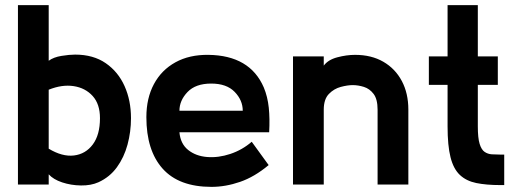

<svg xmlns="http://www.w3.org/2000/svg" viewBox="-20 -720 2027 749"><path d="M491 -259Q491 -206 477.5 -156Q464 -106 436 -67.5Q408 -29 364 -9Q335 4 296 3.5Q257 3 222.5 -8.5Q188 -20 170 -40V0H50V-700H170V-483Q189 -497 220 -502Q251 -507 273 -507Q344 -507 392.5 -473.5Q441 -440 466 -384Q491 -328 491 -259ZM370 -259Q370 -314 341.5 -345.5Q313 -377 267.5 -384Q222 -391 170 -370V-140Q223 -108 268.5 -113.5Q314 -119 342 -156.5Q370 -194 370 -259Z M1030 -204H680Q684 -159 714 -135Q744 -111 788 -107.5Q832 -104 878.5 -119.5Q925 -135 962 -167L1028 -76Q973 -30 916.5 -10.5Q860 9 805 9Q678 9 614.5 -62Q551 -133 551 -263Q551 -337 580.5 -392Q610 -447 664.5 -477Q719 -507 793 -506Q955 -504 1009 -379Q1024 -343 1028.5 -300Q1033 -257 1030 -204ZM804 -394Q743 -394 711.5 -361Q680 -328 680 -288H927Q927 -329 895.5 -361.5Q864 -394 804 -394Z M1573 0H1453V-292Q1453 -333 1437.5 -353.5Q1422 -374 1399.5 -381Q1377 -388 1356 -388Q1336 -388 1309.5 -381Q1283 -374 1263 -353.5Q1243 -333 1243 -292V0H1123V-500H1243V-464Q1260 -487 1296 -496.5Q1332 -506 1365 -506Q1429 -506 1475.5 -479Q1522 -452 1547.5 -404Q1573 -356 1573 -292Z M1726 -227V-389H1653V-500H1726V-700H1844V-500H1922V-389H1844V-227Q1844 -182 1851 -159Q1858 -136 1870.5 -127.5Q1883 -119 1898.5 -118Q1914 -117 1930 -117H1947V2H1932Q1877 2 1838 -6Q1799 -14 1774 -37.5Q1749 -61 1737.5 -106.5Q1726 -152 1726 -227Z"/></svg>

Font: Kulim Park
Style: Bold
Weight: 700
Designer: Noponies / Dale Sattler
Foundry: Noponies
Version: Version 1.000; ttfautohint (v1.8.3)